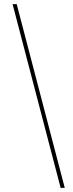

<svg xmlns="http://www.w3.org/2000/svg" viewBox="-20 -760 353 931"><path d="M294 151 61 -740H41L274 151Z"/></svg>

Font: IBM Plex Arabic Thin
Style: Regular
Weight: 100
Designer: Mike Abbink, Paul van der Laan, Pieter van Rosmalen, Wael Morcos, Khajak Apelian
Foundry: Bold Monday
Version: Version 1.0